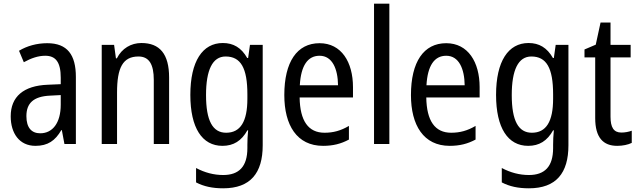

<svg xmlns="http://www.w3.org/2000/svg" viewBox="-20 -780 3459 1040"><path d="M236 -546C179 -546 126 -531 83 -505L109 -443C149 -465 187 -478 225 -478C282 -478 309 -443 309 -359V-324L239 -321C107 -316 38 -256 38 -150C38 -58 85 10 172 10C239 10 279 -18 312 -75H315L329 0H391V-363C391 -483 345 -546 236 -546ZM252 -262 309 -265V-213C309 -113 264 -58 198 -58C152 -58 123 -87 123 -151C123 -220 160 -258 252 -262Z M746 -547C690 -547 640 -518 613 -464H608L598 -537H531V0H614V-279C614 -413 645 -474 730 -474C788 -474 813 -431 813 -347V0H896V-360C896 -488 845 -547 746 -547Z M1187 -547C1077 -547 1011 -448 1011 -266C1011 -87 1075 10 1185 10C1245 10 1288 -17 1320 -74H1324C1321 -48 1320 -15 1320 5V22C1320 123 1274 168 1189 168C1138 168 1089 155 1042 130V208C1084 230 1131 240 1189 240C1337 240 1403 157 1403 7V-537H1334L1324 -466H1319C1287 -522 1244 -547 1187 -547ZM1202 -474C1284 -474 1320 -412 1320 -269V-245C1320 -121 1282 -61 1205 -61C1132 -61 1096 -126 1096 -265C1096 -401 1131 -474 1202 -474Z M1711 -546C1589 -546 1520 -445 1520 -265C1520 -102 1588 10 1730 10C1784 10 1827 -1 1870 -24V-98C1826 -72 1785 -61 1738 -61C1650 -61 1605 -125 1603 -252H1892V-308C1892 -444 1829 -546 1711 -546ZM1711 -478C1780 -478 1810 -407 1811 -318H1604C1610 -425 1647 -478 1711 -478Z M2089 0V-760H2006V0Z M2397 -546C2275 -546 2206 -445 2206 -265C2206 -102 2274 10 2416 10C2470 10 2513 -1 2556 -24V-98C2512 -72 2471 -61 2424 -61C2336 -61 2291 -125 2289 -252H2578V-308C2578 -444 2515 -546 2397 -546ZM2397 -478C2466 -478 2496 -407 2497 -318H2290C2296 -425 2333 -478 2397 -478Z M2843 -547C2733 -547 2667 -448 2667 -266C2667 -87 2731 10 2841 10C2901 10 2944 -17 2976 -74H2980C2977 -48 2976 -15 2976 5V22C2976 123 2930 168 2845 168C2794 168 2745 155 2698 130V208C2740 230 2787 240 2845 240C2993 240 3059 157 3059 7V-537H2990L2980 -466H2975C2943 -522 2900 -547 2843 -547ZM2858 -474C2940 -474 2976 -412 2976 -269V-245C2976 -121 2938 -61 2861 -61C2788 -61 2752 -126 2752 -265C2752 -401 2787 -474 2858 -474Z M3346 -62C3304 -62 3287 -90 3287 -148V-469H3396V-537H3287V-658H3233L3207 -538L3146 -512V-469H3204V-140C3204 -34 3248 10 3323 10C3353 10 3382 4 3402 -6V-72C3386 -66 3365 -62 3346 -62Z"/></svg>

Font: Noto Sans Arabic UI Cn
Style: Regular
Weight: 400
Width: 3
Designer: Monotype Design Team, Nadine Chahine and Nizar Qandah
Foundry: Monotype Imaging Inc.
Version: Version 2.010